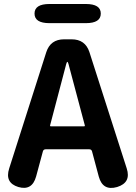

<svg xmlns="http://www.w3.org/2000/svg" viewBox="-20 -938 681 962"><path d="M72 -1Q3 -22 26 -94L212 -677Q233 -741 301 -741H339Q407 -741 428 -677L615 -94Q638 -23 567 -1Q495 20 475 -53L441 -180Q438 -190 427 -190H209Q198 -190 195 -180L161 -54Q141 19 72 -1ZM231 -310Q230 -305 235 -305H401Q406 -305 405 -310L323 -618Q320 -628 317.5 -628Q315 -628 312 -618ZM228 -822Q153 -822 153 -870Q153 -918 228 -918H410Q485 -918 485 -870Q485 -822 410 -822Z"/></svg>

Font: Resource Han Rounded KR
Style: Bold
Weight: 700
Designer: Cyano Hao (round all glyphs); Ryoko NISHIZUKA 西塚涼子 (kana, bopomofo & ideographs); Paul D. Hunt (Latin, Greek & Cyrillic)
Foundry: Cyano Hao
Version: 0.990